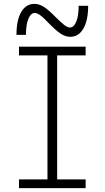

<svg xmlns="http://www.w3.org/2000/svg" viewBox="-20 -971 540 991"><path d="M78 0V-45H225V-685H78V-730H422V-685H275V-45H422V0ZM342 -781Q318 -781 293.5 -797Q269 -813 230 -853Q204 -881 187.5 -892.5Q171 -904 159 -904Q139 -904 126.5 -874Q114 -844 114 -791H65Q65 -867 89.5 -909Q114 -951 158 -951Q182 -951 206.5 -935.5Q231 -920 270 -880Q297 -853 313 -841Q329 -829 341 -829Q361 -829 373.5 -859Q386 -889 386 -941H435Q435 -866 410.5 -823.5Q386 -781 342 -781Z"/></svg>

Font: M PLUS Code Latin Light
Style: Regular
Weight: 300
Designer: Coji Morishita
Foundry: UNDERFOREST DESIGN
Version: Version 1.002; ttfautohint (v1.8.3)